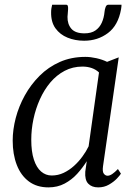

<svg xmlns="http://www.w3.org/2000/svg" viewBox="-20 -802 588 832"><path d="M426.5 -82.5Q423 -58 430 -49.2Q437 -40.5 446 -40.5Q455.5 -40.5 466.5 -48Q477.5 -55.5 491 -69.5L504 -49.5Q500 -42.5 486.5 -28.2Q473 -14 452.2 -2Q431.5 10 405.5 10Q378 10 362.5 -6Q347 -22 349.5 -58L356 -103.5Q338.5 -75.5 314.8 -49.2Q291 -23 260 -6.5Q229 10 190 10Q139.5 10 105 -15.8Q70.5 -41.5 52.8 -87.2Q35 -133 35 -193Q35 -240 48.2 -290.8Q61.5 -341.5 87.5 -388.5Q113.5 -435.5 151.5 -473.5Q189.5 -511.5 239.2 -533.5Q289 -555.5 350 -555.5Q372.5 -555.5 398 -549.8Q423.5 -544 444 -534L494.5 -553.5ZM409 -488Q396 -500.5 377.8 -507Q359.5 -513.5 337.5 -513.5Q295 -513.5 260 -495Q225 -476.5 198.2 -444.8Q171.5 -413 153 -372Q134.5 -331 125 -286Q115.5 -241 115.5 -196.5Q115.5 -145 126.8 -110.5Q138 -76 158 -58.8Q178 -41.5 204 -41.5Q231.5 -41.5 255.8 -53Q280 -64.5 300.5 -83Q321 -101.5 337.2 -123.8Q353.5 -146 364 -168ZM266.5 -781.5Q272.5 -781.5 274 -775.8Q275.5 -770 275 -762Q275 -754.5 273.8 -745.2Q272.5 -736 272.5 -729Q272 -697.5 289.2 -677.5Q306.5 -657.5 346 -657.5Q375.5 -657.5 393.5 -670Q411.5 -682.5 421 -703.5Q430.5 -724.5 433 -751Q434 -762 437.8 -771.8Q441.5 -781.5 449.5 -781.5H506.5Q506.5 -778 506.2 -773.8Q506 -769.5 504.5 -761.5Q492 -692 447.8 -658.8Q403.5 -625.5 344.5 -625.5Q305.5 -625.5 272.8 -638.8Q240 -652 220.2 -679.5Q200.5 -707 201.5 -750Q201.5 -758 202.8 -765.8Q204 -773.5 206 -781.5Z"/></svg>

Font: Merriweather 48pt Light
Style: Italic
Weight: 300
Italic angle: -7.8°
Version: Version 2.101